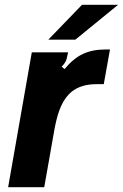

<svg xmlns="http://www.w3.org/2000/svg" viewBox="-20 -783 514 803"><path d="M14 0 113 -564H265L262 -552Q260 -537 254.5 -526Q249 -515 238 -504L250 -494Q287 -539 327 -557.5Q367 -576 419 -576H440L414 -431H383Q319 -431 279 -399Q253 -377 236.5 -341.5Q220 -306 209 -249L165 0ZM295 -617H182L323 -763H474Z"/></svg>

Font: Open Sauce Sans ExBold Italic
Style: Regular
Weight: 800
Italic angle: -10°
Designer: Alfredo Marco Pradil
Foundry: Creative Sauce Fz LLC
Version: Version 1.477